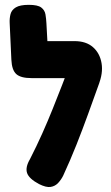

<svg xmlns="http://www.w3.org/2000/svg" viewBox="-20 -755 459 794"><path d="M141 6Q100 -16 92 -39.5Q84 -63 104 -97Q132 -152 155 -203.5Q178 -255 198 -305Q218 -355 237.5 -405Q257 -455 276 -506L391 -413Q367 -346 344 -282.5Q321 -219 296 -156Q271 -93 241 -28Q233 -12 220.5 1.5Q208 15 189.5 18Q171 21 141 6ZM387 -403 287 -432H110Q66 -432 47.5 -448.5Q29 -465 27 -508L20 -660Q19 -679 23.5 -696.5Q28 -714 45.5 -724.5Q63 -735 99 -735Q136 -735 150.5 -724Q165 -713 168 -695.5Q171 -678 172 -658L176 -585H288Q336 -585 364.5 -560Q393 -535 400 -493.5Q407 -452 387 -403Z"/></svg>

Font: Fredoka Condensed SemiBold
Style: Regular
Weight: 600
Width: 3
Designer: Ben Nathan
Foundry: Milena B. Brandão, Ben Nathan
Version: Version 2.001